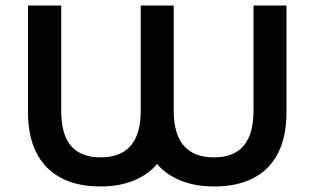

<svg xmlns="http://www.w3.org/2000/svg" viewBox="-20 -664 1135 693"><path d="M1014 -644V-260Q1014 -128 946.5 -59.5Q879 9 753 9Q684 9 631.5 -12.5Q579 -34 547 -72Q515 -34 463 -12.5Q411 9 343 9Q217 9 149 -60Q81 -129 81 -260V-644H201V-264Q201 -177 237 -136.5Q273 -96 343 -96Q488 -96 488 -264V-644H607V-264Q607 -96 753 -96Q895 -96 895 -264V-644Z"/></svg>

Font: Montserrat Ace
Style: Bold
Weight: 600
Designer: Julieta Ulanovsky
Foundry: Julieta Ulanovsky
Version: Version 1